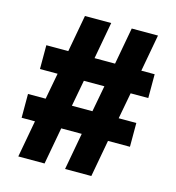

<svg xmlns="http://www.w3.org/2000/svg" viewBox="-107 -812 830 904"><g transform="rotate(15 308.0 -360.0)"><path d="M64 0 97 -180H32V-296H118L142 -424H56V-540H163L196 -720H324L291 -540H391L424 -720H552L519 -540H584V-424H498L474 -296H560V-180H453L420 0H292L325 -180H225L192 0ZM246 -296H346L370 -424H270Z"/></g></svg>

Font: Kufam Black
Style: Regular
Weight: 900
Designer: Wael Morcos, Artur Schmal
Foundry: Original Type
Version: Version 1.301; ttfautohint (v1.8.3)